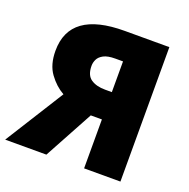

<svg xmlns="http://www.w3.org/2000/svg" viewBox="-137 -836 943 958"><g transform="rotate(20 334.5 -357.0)"><path d="M350.1 -259.8 209 0H-9.8L186 -312Q141.6 -336.9 107.9 -383.1Q74.2 -429.2 74.2 -502.9Q74.2 -713.9 365.2 -713.9H602.1V0H409.2V-259.8ZM409.2 -567.9H368.2Q328.1 -567.9 306.6 -556.4Q285.2 -544.9 277.1 -528.1Q269 -511.2 269 -494.1Q269 -443.8 297.9 -424.3Q326.7 -404.8 373 -404.8H409.2Z"/></g></svg>

Font: Open Sans ExtraBold
Style: Regular
Weight: 800
Designer: Monotype Design Team
Foundry: Monotype Imaging Inc.
Version: Version 3.003; ttfautohint (v1.8.4)